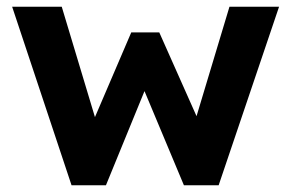

<svg xmlns="http://www.w3.org/2000/svg" viewBox="-20 -549 863 569"><path d="M192 0 16 -529H163L271 -170L249 -173L369 -453H452L577 -172L552 -170L660 -529H807L628 0H525L399 -301L416 -298L294 0Z"/></svg>

Font: Readex Pro SemiBold
Style: Regular
Weight: 600
Designer: Bonnie Shaver-Troup, Thomas Jockin
Foundry: Lexend
Version: Version 1.204